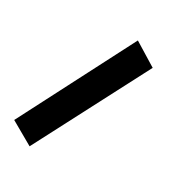

<svg xmlns="http://www.w3.org/2000/svg" viewBox="-210 -385 733 794"><g transform="rotate(30 156.5 12.5)"><path d="M-60.7 251.8 48.8 314.3 327.5 -221.2 217.8 -288.7Z"/></g></svg>

Font: Pinar FD VF
Style: Regular
Weight: 300
Designer: Amin Abedi
Version: Version 2.000